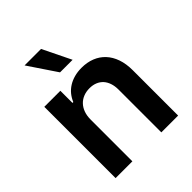

<svg xmlns="http://www.w3.org/2000/svg" viewBox="-214 -909 1039 1039"><g transform="rotate(-45 305.0 -389.5)"><path d="M194.6 0H66.1V-545.5H188.9V-452.8H195.3Q204.5 -475.5 219.6 -494Q234.7 -512.4 255.3 -525.4Q275.9 -538.4 301.7 -545.5Q327.4 -552.6 358 -552.6Q400.2 -552.6 434.7 -538.9Q469.1 -525.2 493.6 -498.9Q518.1 -472.7 531.4 -434.5Q544.7 -396.3 544.7 -347.3V0H416.2V-327.4Q416.2 -354.8 408.9 -376.4Q401.6 -398.1 388 -413Q374.3 -427.9 354.6 -435.9Q334.9 -443.9 310 -443.9Q284.4 -443.9 263.3 -435.5Q242.2 -427.2 226.9 -411.2Q211.6 -395.2 203.1 -372.2Q194.6 -349.1 194.6 -319.6ZM149.1 -779.5H275.2L354.4 -617.2H258.2Z"/></g></svg>

Font: Interop SemBd
Style: Regular
Weight: 600
Designer: Rasmus Andersson, Google, Jang Haemin
Foundry: jhaemin
Version: Version 1.008